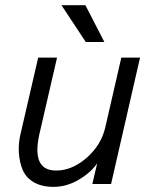

<svg xmlns="http://www.w3.org/2000/svg" viewBox="-20 -710 587 741"><path d="M311 -547.9 217.3 -689.9H309.6L382.8 -547.9ZM186.5 11.2Q141.6 11.2 111.1 -6.3Q80.6 -23.9 67.9 -53.5Q55.2 -83 52.7 -121.6Q50.3 -160.2 61.5 -202.6L127.4 -487.8H200.2L131.8 -191.4Q101.1 -51.8 196.3 -51.8Q257.8 -51.8 314 -100.6Q370.1 -149.4 386.2 -217.8L448.2 -487.8H520.5L408.7 0H336.4L355 -79.6Q330.6 -43.9 283.9 -16.4Q237.3 11.2 186.5 11.2Z"/></svg>

Font: HK Grotesk Italic
Style: Regular
Weight: 400
Italic angle: -13°
Designer: Alfredo Marco Pradil and Stefan Peev
Foundry: Hanken Design Co.
Version: Version 1.000;PS 001.000;hotconv 1.0.88;makeotf.lib2.5.64775